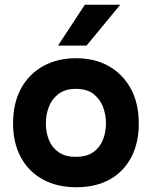

<svg xmlns="http://www.w3.org/2000/svg" viewBox="-20 -781 639 808"><path d="M301 7Q221 7 161 -25.5Q101 -58 68 -118.5Q35 -179 35 -262Q35 -347 68.5 -408.5Q102 -470 162 -503Q222 -536 300 -536Q380 -536 439 -502Q498 -468 531 -407Q564 -346 564 -261Q564 -178 531.5 -117.5Q499 -57 440.5 -25Q382 7 301 7ZM299 -121Q345 -121 373 -141Q401 -161 413.5 -193.5Q426 -226 426 -262Q426 -298 413.5 -331Q401 -364 373.5 -385.5Q346 -407 299 -407Q254 -407 226 -385.5Q198 -364 185.5 -331Q173 -298 173 -262Q173 -225 185.5 -193Q198 -161 226 -141Q254 -121 299 -121ZM224 -589 337 -761H486L344 -589Z"/></svg>

Font: Onest
Style: Bold
Weight: 700
Designer: Dmitri Voloshin, Andrey Kudryavtsev
Foundry: Dmitri Voloshin, Andrey Kudryavtsev
Version: Version 1.000;gftools[0.9.33]